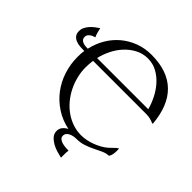

<svg xmlns="http://www.w3.org/2000/svg" viewBox="-194 -743 1032 1032"><g transform="rotate(45 322.0 -227.5)"><path d="M425.8 85.4Q423.3 98.6 423.6 112.1Q423.8 125.5 423.8 139.2L421.9 140.1Q406.2 136.7 386 130.6Q365.7 124.5 347.9 114.3Q330.1 104 317.6 89.6Q305.2 75.2 305.2 55.2Q305.2 36.6 316.2 23.7Q327.1 10.7 342.8 2.9Q287.6 -8.3 243.2 -37.4Q198.7 -66.4 167.7 -107.4Q136.7 -148.4 120.1 -199.2Q103.5 -250 103.5 -305.2Q103.5 -317.4 104 -329.3Q104.5 -341.3 106.9 -353.5Q91.8 -353.5 75 -354.7Q58.1 -356 43.7 -361.6Q29.3 -367.2 20 -378.4Q10.7 -389.6 10.7 -409.7Q10.7 -424.3 17.1 -437.5Q23.4 -450.7 33.4 -462.2Q43.5 -473.6 55.7 -483.2Q67.9 -492.7 79.1 -500H81.1Q84 -486.8 87.4 -473.6Q90.8 -460.4 96.7 -448.2L96.2 -447.3Q89.4 -445.8 82 -442.6Q74.7 -439.5 68.4 -434.6Q62 -429.7 58.1 -423.3Q54.2 -417 54.2 -409.2Q54.2 -397.9 59.8 -391.1Q65.4 -384.3 74 -380.9Q82.5 -377.4 92.5 -376.5Q102.5 -375.5 111.3 -375.5Q122.1 -423.8 146 -464.1Q169.9 -504.4 204.6 -533.4Q239.3 -562.5 283.2 -578.9Q327.1 -595.2 377 -595.2Q439.5 -595.2 487.1 -578.4Q534.7 -561.5 567.6 -528.8Q600.6 -496.1 619.4 -448.7Q638.2 -401.4 643.6 -340.3L642.6 -336.9H639.2Q612.3 -349.6 582 -349.6H177.7Q175.8 -336.4 174.8 -323Q173.8 -309.6 173.8 -295.9Q173.8 -262.7 181.9 -229.5Q189.9 -196.3 204.8 -165.8Q219.7 -135.3 241.2 -108.9Q262.7 -82.5 289.6 -63Q316.4 -43.5 348.1 -32.2Q379.9 -21 415 -21Q434.1 -21 454.8 -25.1Q475.6 -29.3 495.6 -36.9Q515.6 -44.4 533.7 -54.7Q551.8 -64.9 566.4 -77.6Q577.1 -86.9 586.7 -97.2Q596.2 -107.4 608.4 -115.2L609.9 -111.8Q609.9 -108.9 610.1 -105.7Q610.4 -102.5 610.4 -99.6Q610.4 -86.4 608.4 -73.5Q606.4 -60.5 599.1 -49.3Q577.6 -48.3 557.1 -38.8Q536.6 -29.3 514.4 -18.3Q492.2 -7.3 466.6 1.5Q440.9 10.3 409.7 10.3Q400.9 10.3 389.9 12.2Q378.9 14.2 369.4 18.8Q359.9 23.4 353.5 31Q347.2 38.6 347.2 49.8Q347.2 62 356 69.1Q364.7 76.2 377.2 79.6Q389.6 83 402.8 84Q416 85 424.8 85ZM377.4 -567.4Q338.9 -567.4 306.4 -550.3Q273.9 -533.2 248.8 -505.9Q223.6 -478.5 206.8 -444.1Q189.9 -409.7 182.1 -375.5H571.3Q562.5 -408.7 545.4 -442.9Q528.3 -477.1 503.9 -504.6Q479.5 -532.2 447.8 -549.8Q416 -567.4 377.4 -567.4Z"/></g></svg>

Font: CAT Linz
Style: Regular
Weight: 400
Designer: Peter Wiegel
Foundry: Peter Wiegel
Version: Version 1.08